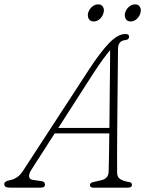

<svg xmlns="http://www.w3.org/2000/svg" viewBox="-48 -861 678 881"><path d="M96.5 -83Q84 -63.5 85.5 -50.8Q87 -38 103 -35.5L141.5 -30Q158.5 -28 158.5 -14Q158.5 0 138.5 0H-3.5Q-28.5 0 -28.5 -16Q-28.5 -29.5 -3.5 -34Q13.5 -37 29 -47Q44.5 -57 57.5 -77L356.5 -536Q412 -621.5 452.5 -663.2Q493 -705 527.5 -705Q544.5 -705 544.5 -693Q544.5 -678.5 526.5 -677Q493.5 -674 493.5 -636Q493 -594 492.5 -535.5Q492 -477 491.2 -411.5Q490.5 -346 490 -281.2Q489.5 -216.5 489.2 -161Q489 -105.5 489.5 -68Q489.5 -48 504 -39Q518.5 -30 542.5 -26Q557.5 -24.5 557.5 -13Q557.5 0 539.5 0H378.5Q373.5 0 369 -3Q364.5 -6 364.5 -12Q364.5 -21.5 377.5 -25L416.5 -34Q449 -41 450.5 -73Q451.5 -104 452.2 -149.8Q453 -195.5 453.5 -249H203ZM375.5 -517 219.5 -274H454Q454.5 -336 455.2 -401Q456 -466 456.5 -525.8Q457 -585.5 457.5 -631Q444 -615.5 422.8 -586.5Q401.5 -557.5 375.5 -517ZM382 -762.5Q366.5 -762.5 359.5 -774.2Q352.5 -786 356.5 -802Q361 -818 373.8 -829.5Q386.5 -841 402.5 -841Q417.5 -841 424.5 -829.5Q431.5 -818 427 -802Q423 -786 410.2 -774.2Q397.5 -762.5 382 -762.5ZM551.5 -762.5Q536 -762.5 529 -774.2Q522 -786 526 -802Q530.5 -818 543.2 -829.5Q556 -841 572 -841Q587 -841 594 -829.5Q601 -818 596.5 -802Q592.5 -786 579.8 -774.2Q567 -762.5 551.5 -762.5Z"/></svg>

Font: Fraunces 9pt SuperSoft Thin
Style: Italic
Weight: 100
Italic angle: -16°
Version: Version 1.000;[0bf87f6ff]